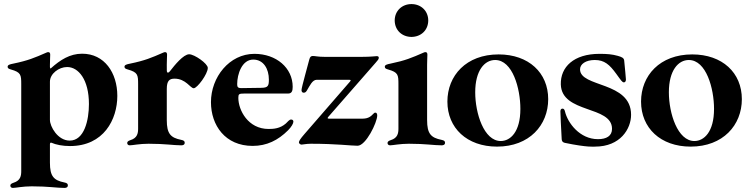

<svg xmlns="http://www.w3.org/2000/svg" viewBox="-20 -712 3712 951"><path d="M44 218.8C56.8 218.8 93 210.9 137.1 210.9C219.8 210.9 260.7 218.8 299 218.8C306.1 218.8 316.1 217 316.1 206C316.1 198.2 311.4 194.2 299 191.8C246.1 181.1 227.3 161.2 227.3 93.8V2.8C227.6 -3.9 229.4 -6 234 -5.3C257.8 5 289.8 11.4 326.7 11.4C493.6 11.4 561.1 -120 561.1 -237.2C561.1 -351.6 497.2 -446 387.1 -446C326 -446 278.8 -415.5 231.9 -373.6C228.7 -371.8 227.6 -373.9 227.3 -380V-391.3C227.3 -409.1 228.7 -433.2 228.7 -441.1C228.7 -449.9 225.5 -453.8 218.8 -453.8C215.2 -453.8 213.8 -453.1 208.8 -451C152 -426.1 118.6 -411.9 46.2 -397C28.4 -393.5 17.8 -390.6 17.8 -381.4C17.8 -373.6 23.1 -371.1 34.1 -367.9C83.8 -353.7 85.2 -341.6 85.2 -294.7V135.7C85.2 158 82 182.5 46.9 193.2C35.2 197.1 31.2 201.3 31.2 207.4C31.2 214.5 36.6 218.8 44 218.8ZM227.3 -117.9V-307.5C227.3 -346.6 271.3 -380 312.5 -380C368.6 -380 420.5 -317.5 420.5 -196.7C420.5 -117.2 397.7 -15.6 325.3 -15.6C265.6 -15.6 227.3 -85.9 227.3 -117.9Z M622.9 7.8C635.7 7.8 671.9 0 715.9 0C798.7 0 839.5 7.8 877.8 7.8C884.9 7.8 894.9 6 894.9 -5C894.9 -12.8 890.3 -16.7 877.8 -19.2C824.9 -29.8 806.1 -49.7 806.1 -117.2V-271.3C806.1 -312.5 819.6 -322.4 844.5 -322.4C900.6 -322.4 922.6 -274.9 939.6 -274.9C956.7 -274.9 1009.2 -345.2 1009.2 -375.7C1009.2 -397 943.2 -443.2 916.9 -443.2C888.5 -443.2 844.5 -388.5 824.6 -362.9C818.9 -355.1 814.6 -352.3 811.8 -352.3C804.7 -352.3 806.1 -365.1 806.1 -391.3C806.1 -409.1 807.5 -433.2 807.5 -441.1C807.5 -449.9 804.3 -453.8 797.6 -453.8C794 -453.8 792.6 -453.1 787.6 -451C730.8 -426.1 697.4 -411.9 625 -397C607.2 -393.5 596.6 -390.6 596.6 -381.4C596.6 -373.6 601.9 -371.1 612.9 -367.9C662.6 -353.7 664.1 -341.6 664.1 -294.7V-75.3C664.1 -52.9 660.9 -28.4 625.7 -17.8C614 -13.8 610.1 -9.6 610.1 -3.6C610.1 3.6 615.4 7.8 622.9 7.8Z M1231.5 10.7C1301.1 10.7 1357.2 -17 1407 -66.8C1424 -83.8 1433.2 -100.9 1433.2 -109.4C1433.2 -115.1 1429.7 -120 1421.9 -120C1412.6 -120 1405.5 -109 1395.6 -100.1C1367.2 -75.3 1335.2 -73.2 1310.4 -73.2C1208.1 -73.2 1160.5 -166.9 1160.5 -227.3C1160.5 -245.7 1163.7 -248.6 1188.2 -248.6H1406.2C1425.4 -248.6 1429.7 -261.4 1429.7 -282C1429.7 -375.7 1348.7 -445.3 1240.1 -445.3C1115.8 -445.3 1024.9 -329.5 1024.9 -206C1024.9 -91.6 1095.2 10.7 1231.5 10.7ZM1154.8 -295.5C1154.8 -344.5 1178.3 -416.9 1234.4 -416.9C1285.5 -416.9 1311.8 -370.7 1311.8 -317.5C1311.8 -286.9 1307.5 -277.7 1275.6 -277C1240.8 -276.3 1209.9 -275.9 1178.3 -275.6C1157.3 -274.9 1154.8 -281.6 1154.8 -295.5Z M1713.8 -308.2 1487.6 -47.6C1467.3 -24.1 1460.6 -13.5 1460.6 -6.4C1460.6 -2.1 1467 4.3 1473.4 4.3C1481.2 4.3 1495.4 0 1520.2 0C1647.4 0 1718.4 9.9 1751.1 9.9C1792.3 9.9 1848.4 -105.8 1848.4 -139.9C1848.4 -148.4 1845.5 -154.1 1839.1 -154.1C1835.2 -154.1 1833.1 -152.3 1828.5 -147.7C1820 -139.2 1807.9 -124.3 1775.9 -124.3H1609.7C1601.6 -124.6 1600.9 -126.4 1605.8 -132.8L1840.6 -401.3C1850.9 -413.4 1856.2 -418.3 1856.2 -426.1C1856.2 -431.8 1851.9 -433.9 1846.2 -433.9C1838.4 -433.9 1817.8 -430.4 1773.1 -430.4H1587.7C1554.3 -430.4 1541.5 -434.7 1529.5 -434.7C1521.7 -434.7 1515.3 -431.8 1511.7 -416.2C1507.5 -397 1473.4 -279.8 1473.4 -265.6C1473.4 -257.8 1477.6 -252.8 1484 -252.8C1492.2 -252.8 1495.7 -256.7 1500.4 -264.2C1514.9 -288.4 1527.3 -316.8 1548.7 -316.8H1709.9C1718 -316.4 1718.8 -314.6 1713.8 -308.2Z M1912.3 7.8C1925.1 7.8 1961.3 0 2005.3 0C2088.1 0 2128.9 7.8 2167.3 7.8C2174.4 7.8 2184.3 6 2184.3 -5C2184.3 -12.8 2179.7 -16.7 2167.3 -19.2C2114.3 -29.8 2095.5 -49.7 2095.5 -117.2V-391.3C2095.5 -409.1 2096.9 -433.2 2096.9 -441.1C2096.9 -449.9 2093.8 -453.8 2087 -453.8C2083.5 -453.8 2082 -453.1 2077.1 -451C2020.2 -426.1 1986.9 -411.9 1914.4 -397C1896.7 -393.5 1886 -390.6 1886 -381.4C1886 -373.6 1891.3 -371.1 1902.3 -367.9C1952.1 -353.7 1953.5 -341.6 1953.5 -294.7V-75.3C1953.5 -52.9 1950.3 -28.4 1915.1 -17.8C1903.4 -13.8 1899.5 -9.6 1899.5 -3.6C1899.5 3.6 1904.8 7.8 1912.3 7.8ZM1935 -610.8C1935.4 -562.1 1971.2 -529.5 2018.1 -529.1C2065 -529.5 2100.9 -562.1 2101.2 -610.8C2100.9 -658.4 2065 -691.8 2018.1 -691.8C1971.2 -691.8 1935.4 -658.4 1935 -610.8Z M2441.8 14.2C2602.3 14.2 2695.3 -92.3 2695.3 -220.9C2695.3 -351.6 2598.7 -442.5 2449.6 -442.5C2289.1 -442.5 2196 -337.4 2196 -208.8C2196 -78.1 2292.6 14.2 2441.8 14.2ZM2333.8 -255C2333.8 -363.6 2380.7 -414.8 2432.5 -414.8C2519.2 -414.8 2557.5 -273.4 2557.5 -172.6C2557.5 -58.2 2507.8 -13.5 2460.2 -13.5C2377.1 -13.5 2333.8 -150.6 2333.8 -255Z M3039.8 -435.4C3012.1 -443.2 2987.2 -445.3 2949.6 -445.3C2821.7 -445.3 2755.7 -380 2757.8 -294C2761.7 -148.4 3011.4 -190.3 3011.4 -73.9C3011.4 -38.4 2983.7 -22.7 2941.8 -22.7C2851.6 -22.7 2791.9 -103 2778.4 -159.8C2776.3 -169 2772.7 -174 2766.3 -174C2758.5 -174 2755.7 -167.6 2755.7 -159.8C2755.7 -148.4 2759.2 -72.4 2762.1 -23.4C2762.8 -9.9 2770.6 -5.7 2778.4 -4.3C2890.6 19.2 2924.7 14.2 2927.6 14.2C3052.6 14.2 3105.8 -73.9 3105.8 -143.5C3105.8 -310.4 2853 -277.7 2853 -368.6C2853 -394.2 2880.7 -414.8 2926.1 -414.8C2973.7 -414.8 2999.3 -392 3032.7 -345.9C3055.4 -314.6 3061.8 -304 3070.3 -304C3074.6 -304 3080.3 -307.2 3080.3 -318.2C3080.3 -325.3 3074.6 -381.4 3071.7 -411.9C3070.3 -425.4 3059.7 -429.7 3039.8 -435.4Z M3400.9 14.2C3561.4 14.2 3654.5 -92.3 3654.5 -220.9C3654.5 -351.6 3557.9 -442.5 3408.7 -442.5C3248.2 -442.5 3155.2 -337.4 3155.2 -208.8C3155.2 -78.1 3251.8 14.2 3400.9 14.2ZM3293 -255C3293 -363.6 3339.8 -414.8 3391.7 -414.8C3478.3 -414.8 3516.7 -273.4 3516.7 -172.6C3516.7 -58.2 3467 -13.5 3419.4 -13.5C3336.3 -13.5 3293 -150.6 3293 -255Z"/></svg>

Font: Margiela Serif
Style: Bold
Weight: 700
Designer: Andreas Faust, Stefan Endress
Version: Version 1.002;FEAKit 1.0